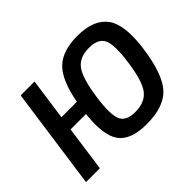

<svg xmlns="http://www.w3.org/2000/svg" viewBox="-143 -961 1232 1232"><g transform="rotate(-45 473.5 -345.0)"><path d="M220 -406H360Q391 -573 459 -638Q527 -703 661 -703Q809 -703 869.5 -620.5Q930 -538 902 -340Q873 -138 802 -62.5Q731 13 575 13Q433 13 379.5 -59.5Q326 -132 346 -309H206L163 0H37L134 -690H260ZM771 -350Q791 -492 767.5 -544Q744 -596 659 -596Q573 -596 533 -541.5Q493 -487 472 -340Q452 -198 474 -146Q496 -94 578 -94Q668 -94 709.5 -149Q751 -204 771 -350Z"/></g></svg>

Font: Exo 2.0 Semi Bold
Style: Italic
Weight: 600
Italic angle: -8°
Designer: Natanael Gama
Version: Version 1.001;PS 001.001;hotconv 1.0.70;makeotf.lib2.5.58329